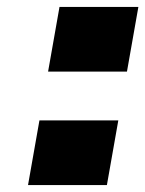

<svg xmlns="http://www.w3.org/2000/svg" viewBox="-20 -535 420 555"><path d="M119 -328 152 -515H380L347 -328ZM61 0 94 -187H322L289 0Z"/></svg>

Font: Tomorrow ExtraBold
Style: Italic
Weight: 800
Italic angle: -10°
Designer: Tony de Marco, Monica Rizzolli
Foundry: Just in Type
Version: Version 2.002